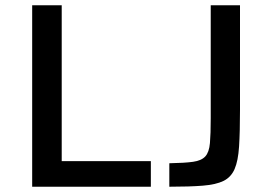

<svg xmlns="http://www.w3.org/2000/svg" viewBox="-20 -708 1025 728"><path d="M102 0V-688H214V-97H552V0ZM622 0V-89Q680 -90 712 -94.5Q744 -99 758.5 -115Q773 -131 776 -165.5Q779 -200 779 -260V-688H890V-292Q890 -208 886.5 -153Q883 -98 869.5 -67Q856 -36 827.5 -22Q799 -8 749 -4Q699 0 622 0Z"/></svg>

Font: Saira SemiExpanded Medium
Style: Regular
Weight: 500
Width: 6
Designer: Hector Gatti with collaboration of the Omnibus-Type team
Foundry: Omnibus-Type
Version: Version 1.101